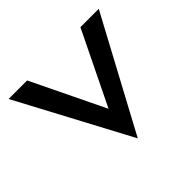

<svg xmlns="http://www.w3.org/2000/svg" viewBox="-119 -595 762 762"><g transform="rotate(-45 262.0 -214.5)"><path d="M8 -451 260 22 514 -451H411L261 -143L112 -451Z"/></g></svg>

Font: Charger Pro
Style: ExBdNar
Weight: 400
Designer: Jasper
Foundry: Cannot Into Space Fonts
Version: Version 1.09